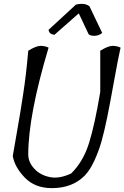

<svg xmlns="http://www.w3.org/2000/svg" viewBox="-20 -972 643 992"><path d="M248 0Q161 0 108.5 -54Q56 -108 46 -166Q50 -191 65.5 -278.5Q81 -366 85.5 -395Q90 -424 100 -488Q115 -583 126 -710Q167 -735 189.5 -735Q212 -735 231 -726Q126 -375 126 -174Q126 -134 157 -100.5Q188 -67 237.5 -57Q287 -47 348 -76Q410 -137 440 -233Q470 -329 498 -497V-710Q539 -735 561.5 -735Q584 -735 603 -726Q590 -669 569.5 -554.5Q549 -440 534.5 -369Q520 -298 506 -247Q492 -196 469 -145Q446 -94 418 -65Q354 0 248 0ZM231 -818 372 -948Q416 -959 442 -940L508 -802Q492 -788 470 -787Q448 -786 438 -795L387 -903L261 -792Q233 -796 231 -818Z"/></svg>

Font: Tillana
Style: Regular
Weight: 400
Designer: Lipi Raval (Devanagari, Latin), Jonny Pinhorn (Latin)
Foundry: Indian Type Foundry
Version: Version 2.002;PS 1.0;hotconv 1.0.79;makeotf.lib2.5.61930; tt